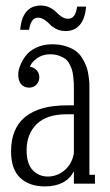

<svg xmlns="http://www.w3.org/2000/svg" viewBox="-20 -664 397 694"><path d="M117.2 -600.1Q91.8 -600.1 85 -556.2H53.2Q56.2 -598.6 75 -621.3Q93.8 -644 127 -644Q145.5 -644 160.4 -636.5Q175.3 -628.9 183.3 -620.1Q191.4 -611.3 202.6 -603.8Q213.9 -596.2 226.1 -596.2Q239.3 -596.2 247.3 -606.4Q255.4 -616.7 258.8 -640.1H291Q288.1 -597.7 269 -574.7Q250 -551.8 216.8 -551.8Q198.2 -551.8 183.3 -559.3Q168.5 -566.9 160.2 -575.9Q151.9 -585 140.6 -592.5Q129.4 -600.1 117.2 -600.1ZM303.2 -338.9V-32.2H323.2V0H247.1V-44.9Q218.3 9.8 142.1 9.8Q86.4 9.8 53.2 -21Q20 -51.8 20 -117.2Q20 -199.7 71.3 -241.5Q122.6 -283.2 221.2 -283.2H247.1V-338.9Q247.1 -354 246.8 -362.3Q246.6 -370.6 244.9 -386.2Q243.2 -401.9 240.2 -411.4Q237.3 -420.9 231 -432.9Q224.6 -444.8 215.8 -451.4Q207 -458 192.9 -462.9Q178.7 -467.8 161.1 -467.8Q135.3 -467.8 115.5 -454.6Q95.7 -441.4 87.9 -422.9Q103 -420.4 112.5 -410.2Q122.1 -399.9 122.1 -384.8Q122.1 -368.7 111.6 -357.9Q101.1 -347.2 85 -347.2Q67.4 -347.2 56.6 -359.4Q45.9 -371.6 45.9 -394Q45.9 -408.7 52.5 -426Q59.1 -443.4 72.3 -461.4Q85.4 -479.5 110.8 -491.7Q136.2 -503.9 168.9 -503.9Q196.3 -503.9 218.3 -496.8Q240.2 -489.7 254.2 -479.5Q268.1 -469.2 277.8 -452.9Q287.6 -436.5 292.5 -423.1Q297.4 -409.7 300 -390.9Q302.7 -372.1 303 -362.5Q303.2 -353 303.2 -338.9ZM152.8 -25.9Q186.5 -25.9 213.6 -48.8Q240.7 -71.8 247.1 -110.8V-251H221.2Q148.9 -251 112.5 -215.3Q76.2 -179.7 76.2 -121.1Q76.2 -71.8 98.4 -48.8Q120.6 -25.9 152.8 -25.9Z"/></svg>

Font: Margherita Light
Style: Regular
Weight: 300
Designer: James Puckett
Foundry: Dunwich Type Founders
Version: Version 1.008;hotconv 1.0.109;makeotfexe 2.5.65596